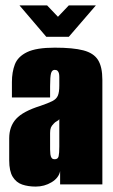

<svg xmlns="http://www.w3.org/2000/svg" viewBox="-20 -681 418 709"><path d="M112 8Q84 8 62 0.5Q40 -7 27 -28Q14 -49 14 -89V-170Q14 -214 39.5 -242Q65 -270 129 -290Q158 -300 173 -307.5Q188 -315 193.5 -327.5Q199 -340 199 -365V-397Q199 -405 197.5 -410.5Q196 -416 192.5 -419.5Q189 -423 182 -423Q172 -423 168.5 -410.5Q165 -398 165 -363V-321H24V-378Q24 -415 35 -443.5Q46 -472 80 -488.5Q114 -505 182 -505Q250 -505 288 -495Q326 -485 342 -459.5Q358 -434 358 -386V0H202V-49Q197 -24 170.5 -8Q144 8 112 8ZM182 -93Q194 -93 196.5 -104Q199 -115 199 -140V-241Q197 -237 190 -233.5Q183 -230 178 -224Q171 -217 168 -210Q165 -203 165 -190V-129Q165 -120 166 -111.5Q167 -103 170.5 -98Q174 -93 182 -93ZM151 -545 52 -661H154L194 -619L234 -661H334L234 -545Z"/></svg>

Font: Alumni Sans Thin Black
Style: Regular
Weight: 900
Version: Version 1.018